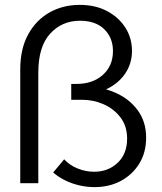

<svg xmlns="http://www.w3.org/2000/svg" viewBox="-20 -751 662 787"><path d="M137 0H63V-466Q63 -551 95.5 -610Q128 -669 183 -700Q238 -731 307 -731Q371 -731 419 -705.5Q467 -680 494 -637.5Q521 -595 521 -542Q521 -491 493.5 -450Q466 -409 415.5 -385Q365 -361 294 -361H291V-396H327Q396 -396 453 -371Q510 -346 544.5 -299Q579 -252 579 -187Q579 -126 551 -80.5Q523 -35 475.5 -9.5Q428 16 367 16Q337 16 306 9Q275 2 247.5 -11.5Q220 -25 198 -44L243 -98Q266 -73 299 -60Q332 -47 366 -47Q423 -47 462 -83.5Q501 -120 501 -183Q501 -234 474 -269.5Q447 -305 405 -323.5Q363 -342 317 -342H272V-407H294Q360 -407 401.5 -444Q443 -481 443 -542Q443 -596 407.5 -631Q372 -666 308 -666Q234 -666 185.5 -613Q137 -560 137 -453Z"/></svg>

Font: Wix Madefor Display
Style: Regular
Weight: 400
Designer: Dalton Maag Ltd
Foundry: Dalton Maag Ltd
Version: Version 3.100